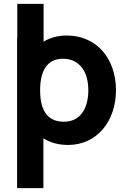

<svg xmlns="http://www.w3.org/2000/svg" viewBox="-20 -740 664 1000"><path d="M206 240V-19.5C241 2.5 284 15 335 15C484 15 584 -108 584 -270C584 -435 483 -555 328 -555C281 -555 240.5 -543.5 207 -523V-720H70V-540H69V240ZM313 -106C222 -106 189 -172 189 -270C189 -368 223 -434 308 -434C399 -434 440 -360 440 -270C440 -179 401 -106 313 -106Z"/></svg>

Font: Manrope ExtraBold
Style: Regular
Weight: 800
Designer: Mikhail Sharanda
Foundry: Mikhail Sharanda
Version: Version 4.505